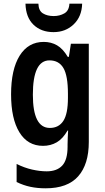

<svg xmlns="http://www.w3.org/2000/svg" viewBox="-20 -780 568 1040"><path d="M217 -553Q257 -553 289 -534.5Q321 -516 347 -472H353L364 -543H461V-11Q461 110 403.5 175Q346 240 227 240Q183 240 145 232Q107 224 70 206V108Q112 129 154 138.5Q196 148 233 148Q288 148 317 117Q346 86 346 15V3Q346 -14 347 -35Q348 -56 349 -73H346Q320 -28 287 -9Q254 10 213 10Q130 10 85 -63.5Q40 -137 40 -269Q40 -404 86.5 -478.5Q133 -553 217 -553ZM248 -453Q158 -453 158 -267Q158 -87 250 -87Q298 -87 323 -125Q348 -163 348 -250V-272Q348 -370 323.5 -411.5Q299 -453 248 -453ZM425 -760Q423 -690 379 -648Q335 -606 270 -606Q203 -606 161.5 -646Q120 -686 118 -760H188Q189 -722 212.5 -707.5Q236 -693 271 -693Q303 -693 328.5 -707.5Q354 -722 356 -760Z"/></svg>

Font: Noto Sans Gujarati Condensed SemiBold
Style: Regular
Weight: 600
Width: 3
Designer: Jelle Bosma - Monotype Design Team, Universal Thirst
Foundry: Monotype Imaging Inc.
Version: Version 2.106; ttfautohint (v1.8.4.7-5d5b)